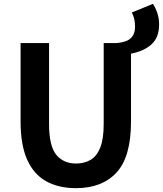

<svg xmlns="http://www.w3.org/2000/svg" viewBox="-20 -964 847 998"><path d="M665 -899 775 -944Q788 -925 797.5 -897Q807 -869 807 -837Q807 -769 767.5 -733.5Q728 -698 661 -685V-333Q661 -149 586 -67.5Q511 14 375 14Q285 14 220.5 -21.5Q156 -57 121.5 -133.5Q87 -210 87 -333V-740H235V-320Q235 -205 272.5 -159.5Q310 -114 375 -114Q419 -114 451.5 -133.5Q484 -153 501.5 -198Q519 -243 519 -320V-740H586Q611 -742 633 -749.5Q655 -757 668.5 -775.5Q682 -794 682 -827Q682 -868 665 -899Z"/></svg>

Font: Source Han Sans CN Bold
Style: Bold
Weight: 700
Designer: Ryoko NISHIZUKA 西塚涼子 (kana & ideographs); Paul D. Hunt (Latin, Greek & Cyrillic); Wenlong ZHANG 张文龙 (bopomofo); Sandoll 
Foundry: Adobe Systems Incorporated
Version: Version 1.00;May 30, 2023;FontCreator 11.5.0.2422 32-bit